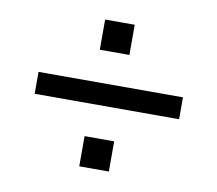

<svg xmlns="http://www.w3.org/2000/svg" viewBox="-62 -603 723 639"><g transform="rotate(10 300.0 -284.0)"><path d="M244 -430V-532H344V-430ZM544 -322V-248H56V-322ZM244 -36V-138H344V-36Z"/></g></svg>

Font: wassup Sans
Style: Medium
Weight: 600
Version: Version 2.001